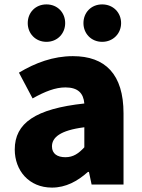

<svg xmlns="http://www.w3.org/2000/svg" viewBox="-20 -838 646 872"><path d="M216 14C279 14 332 -15 379 -57H384L396 0H541V-323C541 -501 458 -583 311 -583C222 -583 141 -553 66 -508L128 -391C185 -423 232 -441 277 -441C335 -441 359 -414 363 -368C141 -344 47 -279 47 -159C47 -64 111 14 216 14ZM277 -124C240 -124 216 -140 216 -173C216 -213 252 -246 363 -260V-169C337 -141 313 -124 277 -124ZM191 -648C241 -648 276 -686 276 -733C276 -781 241 -818 191 -818C141 -818 106 -781 106 -733C106 -686 141 -648 191 -648ZM444 -648C494 -648 530 -686 530 -733C530 -781 494 -818 444 -818C394 -818 359 -781 359 -733C359 -686 394 -648 444 -648Z"/></svg>

Font: Noto Sans HK Black
Style: Regular
Weight: 900
Designer: Ryoko NISHIZUKA 西塚涼子 (kana, bopomofo & ideographs); Paul D. Hunt (Latin, Greek & Cyrillic); Sandoll Communications 산돌커뮤니
Foundry: Adobe
Version: Version 2.004;hotconv 1.0.118;makeotfexe 2.5.65603